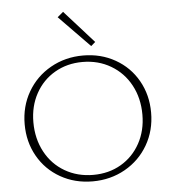

<svg xmlns="http://www.w3.org/2000/svg" viewBox="-60 -958 912 1019"><g transform="rotate(-5 396.0 -449.0)"><path d="M283 -878 314 -904 470 -730 447 -710ZM59 -327Q59 -422 103.5 -499Q148 -576 226 -620Q304 -664 399 -664Q494 -664 570.5 -620.5Q647 -577 690 -501Q733 -425 733 -331Q733 -236 688.5 -159Q644 -82 566 -38Q488 6 393 6Q298 6 221.5 -37.5Q145 -81 102 -157Q59 -233 59 -327ZM686 -324Q686 -412 648.5 -481.5Q611 -551 544 -590.5Q477 -630 393 -630Q311 -630 245.5 -592Q180 -554 143 -486.5Q106 -419 106 -334Q106 -246 143.5 -176Q181 -106 248 -67Q315 -28 399 -28Q482 -28 547 -66Q612 -104 649 -171.5Q686 -239 686 -324Z"/></g></svg>

Font: Ysabeau SC Light
Style: Regular
Weight: 300
Designer: Christian Thalmann (Catharsis Fonts)
Version: Version 0.003